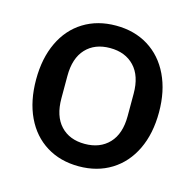

<svg xmlns="http://www.w3.org/2000/svg" viewBox="-88 -649 766 753"><g transform="rotate(15 294.5 -272.5)"><path d="M45 -273Q45 -359 75.5 -423.5Q106 -488 162.5 -523Q219 -558 294 -558Q369 -558 425.5 -523Q482 -488 513 -423.5Q544 -359 544 -273Q544 -186 513 -121.5Q482 -57 425.5 -22Q369 13 294 13Q219 13 162.5 -22Q106 -57 75.5 -121.5Q45 -186 45 -273ZM429 -227V-318Q429 -390 392.5 -428.5Q356 -467 294 -467Q232 -467 196 -428.5Q160 -390 160 -318V-227Q160 -155 196 -116.5Q232 -78 294 -78Q356 -78 392.5 -116.5Q429 -155 429 -227Z"/></g></svg>

Font: IBM Plex Sans JP Medm
Style: Regular
Weight: 500
Designer: Mike Abbink; Paul van der Laan; Pieter van Rosmalen; Wujin Sim; Yejin Wi; Jinhee Kim; Boomi Park; Yona Kim; Kichan Ma
Foundry: Sandoll Inc.
Version: Version 1.002